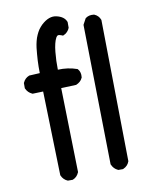

<svg xmlns="http://www.w3.org/2000/svg" viewBox="-82 -766 664 842"><g transform="rotate(-10 250.0 -345.0)"><path d="M150.9 14.2Q141.6 10.3 134.8 3.4Q127.9 -3.4 124 -12.7L123 -14.6V-16.1L112.8 -389.2L67.9 -387.7H65.4L63.5 -388.7Q45.4 -397 37.1 -415L36.1 -417V-418.9V-438.5V-440.4L37.1 -442.4Q45.4 -460.9 64 -468.3L65.4 -468.8H66.9L112.3 -471.2Q111.8 -485.4 112.1 -499.5Q112.3 -513.7 113 -527.8Q113.8 -542 115 -555.9Q116.2 -569.8 117.7 -583.5Q118.7 -591.3 120.1 -598.6Q121.6 -606 123.3 -612.8Q125 -619.6 127.2 -626Q129.4 -632.3 132.1 -638.2Q134.8 -644 137.7 -649.7Q140.6 -655.3 144 -660.2Q147.5 -665 151.4 -669.7Q155.3 -674.3 159.7 -678.7Q195.3 -711.9 228.5 -703.6Q261.2 -695.8 270.5 -672.9L271.5 -670.9V-668.9V-647.5V-645.5L271 -644Q269.5 -640.1 267.6 -637Q265.6 -633.8 263.2 -630.9Q260.7 -627.9 258.1 -625.5Q255.4 -623 252.2 -620.8Q249 -618.7 245.1 -617.2L241.2 -615.2L237.3 -617.2Q225.1 -622.1 220 -620.8Q214.8 -619.6 210.9 -612.3Q205.6 -602.5 201.7 -586.9Q197.8 -571.3 195.8 -550.3Q191.9 -512.2 192.9 -472.2Q238.3 -474.1 276.9 -460.4L279.3 -459.5L280.8 -457.5Q292.5 -443.4 290 -421.9V-420.4L289.1 -418.9Q285.2 -409.7 277.8 -403.3Q270.5 -397 261.2 -393.1L259.8 -392.6H258.3L193.4 -390.1L202.1 -16.6V-14.6L201.2 -12.7Q192.9 6.8 174.3 14.2L172.9 14.6H170.9H154.3H152.3ZM376 5.9Q357.9 -2.4 349.6 -21.5L348.6 -23.4V-25.4L337.9 -643.6V-646L338.9 -648.4L351.6 -671.9L353 -673.8L354.5 -674.8Q368.7 -685.1 389.6 -682.6H391.1L392.1 -682.1Q411.1 -674.3 418.5 -654.8L418.9 -653.3V-651.4L427.7 -25.4V-23.9L427.2 -22Q419.9 -2.4 400.4 5.9L398.4 6.8H396.5H379.9H377.9Z"/></g></svg>

Font: NaikaiFont
Style: Bold
Weight: 700
Version: Version 1.89